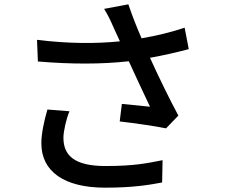

<svg xmlns="http://www.w3.org/2000/svg" viewBox="-20 -823 1040 887"><path d="M199 -317C183 -262 171 -204 171 -161C171 -31 276 44 466 44C597 44 670 31 729 20L731 -83C660 -69 601 -56 467 -56C322 -56 273 -106 273 -187C273 -216 286 -274 301 -309ZM833 -695C767 -673 703 -658 634 -646C612 -697 593 -744 573 -803L461 -782C480 -751 489 -732 506 -693L534 -632C424 -621 295 -621 151 -639L155 -539C309 -526 449 -526 575 -540C605 -473 647 -386 673 -330C641 -333 579 -339 543 -343L533 -262C602 -254 700 -240 747 -230L804 -289C760 -371 709 -476 673 -556C734 -567 796 -581 852 -596Z"/></svg>

Font: Noto Sans CJK JP Medium
Style: Regular
Weight: 500
Designer: Ryoko NISHIZUKA (kana & ideographs); Paul D. Hunt (Latin, Greek & Cyrillic); Wenlong ZHANG (bopomofo); Sandoll Communica
Foundry: Adobe Systems Incorporated
Version: Version 1.004;PS 1.004;hotconv 1.0.82;makeotf.lib2.5.63406